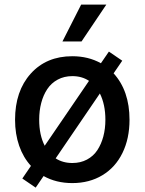

<svg xmlns="http://www.w3.org/2000/svg" viewBox="-20 -802 642 853"><path d="M452.4 -781.6 342.3 -617.9H257.5L340.6 -781.6ZM484.7 -476.2Q555.4 -398.4 555.4 -269.9Q555.4 -186.4 524.1 -122.5Q492.9 -58.6 435 -23.6Q377.1 11.4 301.1 11.4Q229.4 11.4 173.7 -19.9L138.5 31.6L79.2 -8.9L117.5 -65Q83.5 -101.9 65.2 -154.3Q46.9 -206.7 46.9 -269.9Q46.9 -397.4 116.5 -474.8Q186.1 -552.2 301.1 -552.2Q372.5 -552.2 428.3 -521L463.8 -572.8L523.1 -532.3ZM154.1 -270.2Q154.1 -202.1 178.6 -154.5L375.4 -442.8Q343.8 -463.8 301.5 -463.8Q264.9 -463.8 236.3 -448.3Q207.7 -432.9 190 -406.1Q172.2 -379.3 163.2 -344.6Q154.1 -310 154.1 -270.2ZM301.5 -77.8Q337.7 -77.8 366.3 -93Q394.9 -108.3 412.5 -134.9Q430 -161.6 439.1 -195.8Q448.2 -230.1 448.2 -270.2Q448.2 -337.7 423.7 -386.7L227.3 -98.4Q258.9 -77.8 301.5 -77.8Z"/></svg>

Font: TID UI Medium
Style: Regular
Weight: 500
Designer: The TID Project Authors
Foundry: Bakken & Bæck
Version: Version 1.001;hotconv 1.0.109;makeotfexe 2.5.65596